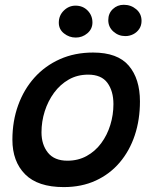

<svg xmlns="http://www.w3.org/2000/svg" viewBox="-20 -748 626 782"><path d="M239.5 14Q134 14 82.2 -38.2Q30.5 -90.5 30.5 -179Q30.5 -254.5 53.8 -319Q77 -383.5 120.2 -431.8Q163.5 -480 224 -507Q284.5 -534 359 -534Q459 -534 504.5 -480.5Q550 -427 550 -335Q550 -260.5 529 -197.2Q508 -134 467.8 -86.5Q427.5 -39 370 -12.5Q312.5 14 239.5 14ZM254.5 -93.5Q298.5 -93.5 333.2 -112.8Q368 -132 392.2 -164.8Q416.5 -197.5 429.2 -238.8Q442 -280 442 -324Q442 -377 417.5 -410.5Q393 -444 339 -444Q295 -444 260 -424Q225 -404 200.2 -370.2Q175.5 -336.5 162.2 -294.8Q149 -253 149 -209Q149 -159 175.2 -126.2Q201.5 -93.5 254.5 -93.5ZM288.5 -595Q262 -595 240.8 -611.8Q219.5 -628.5 219.5 -655.5Q219.5 -685 240 -705Q260.5 -725 287.5 -725Q317.5 -725 337 -705Q356.5 -685 356.5 -656.5Q356.5 -630 336 -612.5Q315.5 -595 288.5 -595ZM490.5 -601Q462.5 -601 441.8 -619.5Q421 -638 421 -666Q421 -693.5 439.5 -711Q458 -728.5 484 -728.5Q513.5 -728.5 535 -710.2Q556.5 -692 556.5 -663Q556.5 -644 547 -630Q537.5 -616 522.5 -608.5Q507.5 -601 490.5 -601Z"/></svg>

Font: Grandstander Thin Medium
Style: Italic
Weight: 500
Italic angle: -15°
Version: Version 1.200